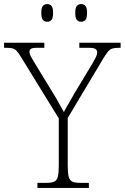

<svg xmlns="http://www.w3.org/2000/svg" viewBox="-30 -924 613 944"><path d="M154 0V-25H198Q222 -25 235.5 -30.5Q249 -36 254 -54Q259 -72 259 -108V-342L73 -644Q61 -664 52 -673.5Q43 -683 32 -686Q21 -689 0 -689H-10V-714H188V-689H154Q128 -689 121.5 -683.5Q115 -678 115 -669Q115 -659 121.5 -647Q128 -635 137 -620L215 -492Q234 -462 251.5 -431.5Q269 -401 284 -373Q292 -389 306.5 -413.5Q321 -438 339 -470L427 -616Q436 -632 442 -644.5Q448 -657 448 -667Q448 -677 439.5 -683Q431 -689 405 -689H360V-714H563V-689H555Q535 -689 523 -685.5Q511 -682 502 -671.5Q493 -661 480 -640L303 -344V-109Q303 -72 308 -54Q313 -36 326.5 -30.5Q340 -25 364 -25H407V0ZM369 -817Q356 -817 348 -826Q340 -835 340 -861Q340 -886 348 -895Q356 -904 369 -904Q382 -904 390 -895Q398 -886 398 -861Q398 -835 390 -826Q382 -817 369 -817ZM202 -817Q189 -817 181 -826Q173 -835 173 -861Q173 -886 181 -895Q189 -904 202 -904Q215 -904 223 -895Q231 -886 231 -861Q231 -835 223 -826Q215 -817 202 -817Z"/></svg>

Font: Noto Serif Hentaigana ExtraLight
Style: Regular
Weight: 200
Designer: Kazuhiro Yamada
Foundry: nipponia
Version: Version 1.000